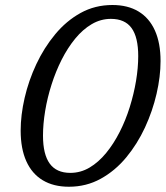

<svg xmlns="http://www.w3.org/2000/svg" viewBox="-20 -718 646 748"><path d="M147.5 -189.5Q147.5 -116.5 173.8 -80.5Q200 -44.5 254 -44.5Q294 -44.5 329 -65.2Q364 -86 393.5 -122Q423 -158 446.2 -203.8Q469.5 -249.5 485.5 -300.8Q501.5 -352 510 -403Q518.5 -454 518.5 -499.5Q518.5 -573 492.5 -608.8Q466.5 -644.5 412 -644.5Q372.5 -644.5 337.5 -624Q302.5 -603.5 273 -567.5Q243.5 -531.5 220.2 -485.5Q197 -439.5 180.8 -388.5Q164.5 -337.5 156 -286.2Q147.5 -235 147.5 -189.5ZM418 -698.5Q478 -698.5 519.8 -673.2Q561.5 -648 583.5 -599.2Q605.5 -550.5 605.5 -480Q605.5 -420 590 -352.8Q574.5 -285.5 544.8 -221.2Q515 -157 471.8 -104.8Q428.5 -52.5 372.2 -21.5Q316 9.5 248.5 9.5Q188.5 9.5 146.5 -15.8Q104.5 -41 82.5 -90Q60.5 -139 60.5 -209Q60.5 -269.5 76 -336.8Q91.5 -404 121.5 -468Q151.5 -532 194.8 -584.2Q238 -636.5 294 -667.5Q350 -698.5 418 -698.5Z"/></svg>

Font: Newsreader 12pt
Style: Italic
Weight: 400
Italic angle: -17°
Version: Version 1.003